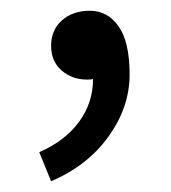

<svg xmlns="http://www.w3.org/2000/svg" viewBox="-20 -147 318 357"><path d="M75 190 53 136Q101 115 127 79.5Q153 44 153 0Q149 1 142 1Q114 1 94.5 -16Q75 -33 75 -62Q75 -91 95 -109Q115 -127 147.5 -127Q180 -127 200.5 -98Q221 -69 221 -8.5Q221 52 182 106.5Q143 161 75 190Z"/></svg>

Font: Swei Fan Sans CJK TC
Style: Regular
Weight: 400
Version: Version 2.130